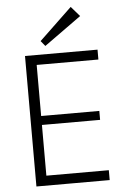

<svg xmlns="http://www.w3.org/2000/svg" viewBox="-62 -983 657 1026"><g transform="rotate(-5 267.0 -470.0)"><path d="M135 -53H484V0H91V-700H480V-647H135L149 -689V-350L135 -373H461V-325H135L149 -348V-11ZM403 -887 204 -744 181 -772 357 -940Z"/></g></svg>

Font: Pathway Extreme 8pt Thin 12pt Thin
Style: Regular
Weight: 250
Version: Version 1.001;gftools[0.9.26]